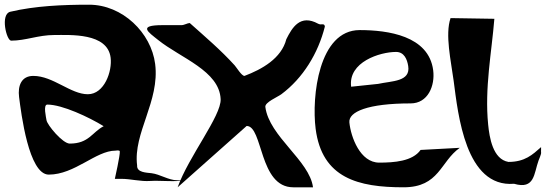

<svg xmlns="http://www.w3.org/2000/svg" viewBox="-71 -797 2376 817"><path d="M370.1 -260C320.8 -234.6 307.5 -186 225.6 -186C195.8 -186 129.4 -265.4 126.8 -286C125.4 -296.6 111.7 -352 130.3 -352C194 -352 308.2 -298.1 370.1 -260ZM-27.2 -747C-70.9 -736.7 -43.4 -624 -23.5 -624C38.1 -624 91.9 -648 159.5 -648C228.1 -648 386.2 -658.1 399.7 -552C407.2 -494 373.1 -396 302.7 -396C229.5 -396 154.9 -474 70.7 -474C19.7 -474 4.1 -431.7 10.2 -384C18.9 -316.2 51 -54 136.4 -54C247.3 -54 336.9 -156 420.4 -156C420.4 -156 437.9 -159.5 438.8 -153C440.7 -137.9 417.7 -36 417.7 -36H444.7C485.9 -36 526.8 -23.9 568.9 -27C604.4 -29.7 689.8 -22 700.5 -30H682.5C646.5 -30 610.2 -55.5 573.7 -60C552.7 -62.6 510.4 -62.5 512.5 -93C494.8 -230.8 609.6 -365.8 589.2 -525C572.3 -657.3 450.4 -777 308 -777C194.7 -777 78.6 -771.9 -27.2 -747Z M684.9 0C684.9 0 978.4 -261 978.5 -261C1048.8 -261 1030.4 0 1176.9 0H1260.9C1246.3 -113.9 1074.3 -216 1058.1 -342C1055.6 -361.8 1110.2 -384.1 1126.2 -396C1218.4 -464.6 1282.8 -570.2 1311.4 -684C1309.2 -700.9 1296.8 -688.3 1282.9 -696C1206.4 -738.1 1172.2 -679.8 1147.3 -630C1126.6 -548.4 1043.3 -501.9 969.3 -474C956.9 -474 935.5 -510.2 927.5 -519C868.7 -584 802.2 -640.2 736.5 -699C727.1 -699 712.8 -690 701.6 -690H620.6C513.6 -690 559.7 -660.7 601.7 -627C697.5 -550 862.7 -495.8 867.9 -375C871 -304 731.2 -130.3 684.9 0Z M1423.2 -428C1409.8 -533.2 1545.8 -576 1614.3 -576C1648.4 -576 1661.4 -545.3 1666 -516C1676.6 -449 1597.1 -453 1537.7 -440ZM1676.3 -357C1749.9 -357 1780.8 -431.9 1772.3 -498C1753.4 -645.3 1578.5 -669 1459.4 -669C1285.1 -669 1254.7 -385.7 1272.1 -249C1299.1 -38.7 1453.6 0 1646 0C1799 0 1802 -109.2 1885.5 -168L1718.7 -159C1684.6 -110.7 1606.2 -105 1542.6 -105C1461.6 -105 1421.8 -213.9 1415.7 -276C1411.2 -321.5 1494.8 -357 1676.3 -357Z M2092.5 -108C2026.1 -119.2 2011.6 -212.2 2006.2 -267C1990.7 -422.3 2021.1 -573.9 2032.6 -717L1846.2 -720C1822.1 -649.6 1848.2 -537.4 1859.4 -453C1878.2 -310.1 1909.6 1.9 2116.4 -15C2205.2 10.9 2200.6 -59.3 2220.7 -114C2222.3 -118.3 2232.3 -141 2231.5 -147C2230.5 -154.7 2232.2 -165.3 2231.4 -171C2194.8 -138.6 2162.5 -108 2092.5 -108Z"/></svg>

Font: Rocketfuel
Style: Regular
Weight: 400
Designer: Mew Too
Foundry: Cannot Into Space Fonts.
Version: Version 0.27